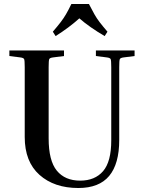

<svg xmlns="http://www.w3.org/2000/svg" viewBox="-20 -933 724 963"><path d="M461 -652V-680H655V-652L600 -645Q584 -643 581 -636.5Q578 -630 578 -596V-231Q578 -111 527.5 -50.5Q477 10 373 10Q252 10 178 -56Q104 -122 104 -246V-596Q104 -630 101 -636.5Q98 -643 82 -645L27 -652V-680H301V-652L246 -645Q230 -643 227 -636.5Q224 -630 224 -596V-239Q224 -127 265 -77Q306 -27 382 -27Q456 -27 497 -74.5Q538 -122 538 -229V-596Q538 -630 535 -636.5Q532 -643 516 -645ZM519 -774 505 -752Q469 -773 436 -796Q403 -819 378 -841Q327 -795 259 -752L245 -774Q269 -802 284 -821.5Q299 -841 311 -861.5Q323 -882 338 -913H426Q442 -882 453.5 -861.5Q465 -841 480 -821.5Q495 -802 519 -774Z"/></svg>

Font: Inria Serif
Style: Bold
Weight: 700
Designer: Black Foundry Team
Foundry: Black Foundry
Version: Version 1.000; ttfautohint (v1.8.3)